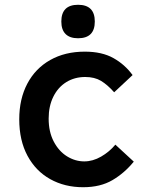

<svg xmlns="http://www.w3.org/2000/svg" viewBox="-20 -774 640 803"><path d="M60.5 -275Q60.5 -360 94.2 -424Q128 -488 190 -523Q252 -558 334.5 -558Q406.5 -558 454.5 -531Q502.5 -504 534.5 -460L457.5 -388Q429.5 -419.5 402.5 -435.8Q375.5 -452 336.5 -452Q292 -452 257.2 -430.5Q222.5 -409 203 -369.5Q183.5 -330 183.5 -278Q183.5 -222.5 204.8 -182Q226 -141.5 260.2 -120.2Q294.5 -99 332.5 -99Q368 -99 402.8 -119Q437.5 -139 462.5 -169L539.5 -98Q501 -50.5 450.5 -20.8Q400 9 327.5 9Q250.5 9 190 -24.8Q129.5 -58.5 95 -122.5Q60.5 -186.5 60.5 -275ZM236.5 -684Q236.5 -754 306.5 -754Q376.5 -754 376.5 -684Q376.5 -614 306.5 -614Q272 -614 254.2 -631.8Q236.5 -649.5 236.5 -684Z"/></svg>

Font: JuliaMono Latin
Style: Bold
Weight: 700
Monospace: yes
Designer: cormullion
Foundry: corm
Version: Version 0.038; ttfautohint (v1.8)